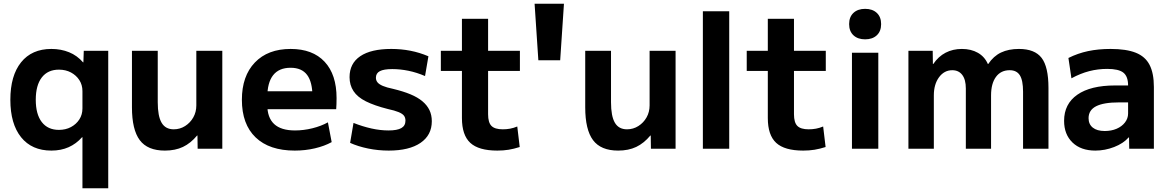

<svg xmlns="http://www.w3.org/2000/svg" viewBox="-20 -790 6206 1020"><path d="M418 210V-61H416Q385 -26 344.5 -8Q304 10 253 10Q149 10 92 -61Q35 -132 35 -260Q35 -388 92 -459Q149 -530 253 -530Q304 -530 347 -512.5Q390 -495 421 -459H423L425 -520H555V210ZM293 -100Q329 -100 357 -115Q385 -130 401.5 -155.5Q418 -181 418 -214V-306Q418 -339 401.5 -364.5Q385 -390 357 -405Q329 -420 293 -420Q234 -420 202 -378.5Q170 -337 170 -260Q170 -183 202 -141.5Q234 -100 293 -100Z M856 10Q764 10 722.5 -45.5Q681 -101 681 -220V-520H818V-247Q818 -173 838.5 -138Q859 -103 903 -103Q936 -103 963.5 -120.5Q991 -138 1007 -166.5Q1023 -195 1023 -230V-520H1161V0H1030L1029 -70H1027Q993 -29 952 -9.5Q911 10 856 10Z M1546 10Q1411 10 1338 -60Q1265 -130 1265 -260Q1265 -386 1334 -458Q1403 -530 1524 -530Q1641 -530 1704.5 -462Q1768 -394 1768 -269Q1768 -255 1767.5 -237Q1767 -219 1766 -210H1342V-305H1659L1640 -276Q1640 -354 1611.5 -392Q1583 -430 1524 -430Q1462 -430 1431 -390.5Q1400 -351 1400 -273V-233Q1400 -165 1436.5 -131Q1473 -97 1547 -97Q1593 -97 1639.5 -108.5Q1686 -120 1722 -140L1742 -35Q1704 -14 1653 -2Q1602 10 1546 10Z M2045 10Q1989 10 1935.5 -1Q1882 -12 1840 -31L1858 -137Q1906 -118 1953 -107.5Q2000 -97 2044 -97Q2090 -97 2112 -109.5Q2134 -122 2134 -149Q2134 -165 2126 -175.5Q2118 -186 2097.5 -194.5Q2077 -203 2040 -211Q1969 -229 1924 -251.5Q1879 -274 1858 -306Q1837 -338 1837 -380Q1837 -453 1894 -491.5Q1951 -530 2059 -530Q2111 -530 2160 -520.5Q2209 -511 2256 -491L2238 -386Q2194 -405 2150 -414Q2106 -423 2064 -423Q2019 -423 1998 -412Q1977 -401 1977 -377Q1977 -363 1985.5 -352.5Q1994 -342 2014 -333.5Q2034 -325 2068 -318Q2122 -305 2160.5 -289Q2199 -273 2224 -252Q2249 -231 2261.5 -205Q2274 -179 2274 -146Q2274 -72 2214 -31Q2154 10 2045 10Z M2622 10Q2523 10 2478.5 -31Q2434 -72 2434 -163V-413H2322V-520H2434V-690H2573V-520H2742V-413H2573V-183Q2573 -139 2591 -121Q2609 -103 2651 -103Q2671 -103 2690 -106.5Q2709 -110 2728 -118L2741 -9Q2710 1 2682 5.5Q2654 10 2622 10Z M2840 -470 2820 -770H2976L2956 -470Z M3264 10Q3172 10 3130.5 -45.5Q3089 -101 3089 -220V-520H3226V-247Q3226 -173 3246.5 -138Q3267 -103 3311 -103Q3344 -103 3371.5 -120.5Q3399 -138 3415 -166.5Q3431 -195 3431 -230V-520H3569V0H3438L3437 -70H3435Q3401 -29 3360 -9.5Q3319 10 3264 10Z M3714 0V-730H3854V0Z M4247 10Q4148 10 4103.5 -31Q4059 -72 4059 -163V-413H3947V-520H4059V-690H4198V-520H4367V-413H4198V-183Q4198 -139 4216 -121Q4234 -103 4276 -103Q4296 -103 4315 -106.5Q4334 -110 4353 -118L4366 -9Q4335 1 4307 5.5Q4279 10 4247 10Z M4506 0V-510H4646V0ZM4576 -581Q4537 -581 4514 -602.5Q4491 -624 4491 -662Q4491 -700 4514 -721.5Q4537 -743 4576 -743Q4615 -743 4638 -721.5Q4661 -700 4661 -662Q4661 -624 4638 -602.5Q4615 -581 4576 -581Z M4806 0V-520H4935L4936 -450H4938Q4965 -490 5003.5 -510Q5042 -530 5090 -530Q5139 -530 5175 -509.5Q5211 -489 5228 -450H5230Q5258 -492 5298 -511Q5338 -530 5393 -530Q5477 -530 5513.5 -482.5Q5550 -435 5550 -323V0H5415V-303Q5415 -363 5398 -390Q5381 -417 5344 -417Q5297 -417 5271 -381.5Q5245 -346 5245 -283V0H5111V-320Q5111 -367 5092 -392Q5073 -417 5039 -417Q4996 -417 4968.5 -379.5Q4941 -342 4941 -283V0Z M5799 10Q5722 10 5677.5 -33Q5633 -76 5633 -148Q5633 -238 5703.5 -287Q5774 -336 5904 -336H5973Q5973 -384 5948 -404Q5923 -424 5862 -424Q5813 -424 5766.5 -412Q5720 -400 5672 -374L5656 -482Q5706 -507 5760.5 -518.5Q5815 -530 5880 -530Q5963 -530 6013.5 -510Q6064 -490 6087 -445.5Q6110 -401 6110 -328V0H5979L5978 -60H5976Q5948 -28 5899 -9Q5850 10 5799 10ZM5849 -94Q5884 -94 5912 -106Q5940 -118 5956.5 -139.5Q5973 -161 5973 -187V-246H5924Q5843 -246 5803 -225.5Q5763 -205 5763 -162Q5763 -130 5785.5 -112Q5808 -94 5849 -94Z"/></svg>

Font: M PLUS 2
Style: Bold
Weight: 700
Designer: Coji Morishita
Foundry: UNDERFOREST DESIGN
Version: Version 1.001